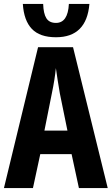

<svg xmlns="http://www.w3.org/2000/svg" viewBox="-20 -953 566 973"><path d="M379.9 0 342.8 -171.9H184.1L147 0H0L172.9 -713.9H350.1L525.9 0ZM321.8 -291 283.2 -480Q276.9 -515.1 272 -548.1Q267.1 -581.1 263.2 -607.9Q260.7 -582 255.6 -549.3Q250.5 -516.6 243.2 -481.9L205.1 -291ZM433.1 -933.1Q418.9 -764.2 263.7 -764.2Q182.1 -764.2 141.6 -806.4Q101.1 -848.6 95.7 -933.1H198.7Q200.2 -883.8 215.1 -860.4Q230 -836.9 263.7 -836.9Q324.2 -836.9 329.1 -933.1Z"/></svg>

Font: Open Sans Condensed
Style: Bold
Weight: 700
Width: 3
Designer: Monotype Design Team
Foundry: Monotype Imaging Inc.
Version: Version 3.003; ttfautohint (v1.8.4)